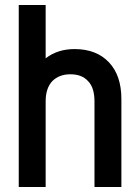

<svg xmlns="http://www.w3.org/2000/svg" viewBox="-20 -730 562 770"><path d="M163.1 -710V-496.1Q210.9 -533.2 278.8 -533.2Q366.7 -533.2 417 -480Q466.8 -427.2 466.8 -333V20H358.9V-323.2Q358.9 -378.9 333 -404.8Q308.6 -432.1 262.2 -432.1Q217.3 -432.1 189.9 -404.8Q163.1 -376.5 163.1 -323.2V20H55.2V-710Z"/></svg>

Font: D-DIN-PRO SemiBold
Style: Bold
Weight: 600
Designer: datto
Foundry: CyberFei
Version: Version 1.000;hotconv 1.0.109;makeotfexe 2.5.65596